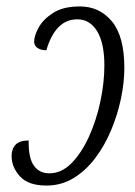

<svg xmlns="http://www.w3.org/2000/svg" viewBox="-20 -566 420 596"><path d="M124 10Q68 10 42 -18.5Q16 -47 16 -82Q16 -104 28.5 -117Q41 -130 69 -130Q68 -76 85 -52Q102 -28 133 -28Q171 -28 202 -59.5Q233 -91 256 -141.5Q279 -192 291.5 -250.5Q304 -309 304 -363Q304 -432 281.5 -469Q259 -506 220 -506Q185 -506 161 -481Q137 -456 124 -410Q107 -410 96.5 -417Q86 -424 86 -437Q86 -455 100 -480.5Q114 -506 145 -526Q176 -546 228 -546Q289 -546 327.5 -499.5Q366 -453 366 -355Q366 -310 355.5 -260Q345 -210 325 -162Q305 -114 275.5 -75Q246 -36 208 -13Q170 10 124 10Z"/></svg>

Font: Noto Serif ExtraCondensed Light
Style: Italic
Weight: 300
Width: 2
Italic angle: -12°
Designer: Monotype Design Team
Foundry: Monotype Imaging Inc.
Version: Version 2.014; ttfautohint (v1.8.4.7-5d5b)